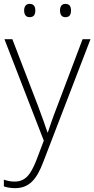

<svg xmlns="http://www.w3.org/2000/svg" viewBox="-23 -733 489 995"><path d="M102 -679C102 -658 111 -644 130 -644C153 -644 160 -658 160 -679C160 -698 153 -713 130 -713C111 -713 102 -698 102 -679ZM288 -679C288 -658 296 -644 316 -644C338 -644 345 -658 345 -679C345 -698 338 -713 316 -713C296 -713 288 -698 288 -679ZM0 -530 204 -4 166 96C135 176 106 208 52 208C31 208 15 204 -3 198V233C16 239 34 242 55 242C128 242 167 197 201 107L446 -530H405L273 -181C250 -122 235 -77 225 -47H223C213 -78 197 -122 174 -184L41 -530Z"/></svg>

Font: Noto Sans Ethiopic ExtraLight
Style: Regular
Weight: 200
Designer: Monotype Design Team
Foundry: Monotype Imaging Inc.
Version: Version 2.102